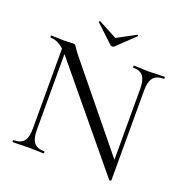

<svg xmlns="http://www.w3.org/2000/svg" viewBox="-142 -917 1010 1058"><g transform="rotate(20 363.5 -387.5)"><path d="M120 -602 143 -600V-109Q143 -57 161.5 -34.5Q180 -12 221 -12Q224 -12 224 -6Q224 0 221 0Q196 0 183 -1L133 -2L82 -1Q68 0 41 0Q39 0 39 -6Q39 -12 41 -12Q84 -12 102 -34.5Q120 -57 120 -109ZM612 14 152 -543Q120 -582 93.5 -597.5Q67 -613 41 -613Q38 -613 38 -619Q38 -625 41 -625L78 -624Q90 -623 111 -623Q133 -623 147 -624Q161 -625 169 -625Q176 -625 180.5 -621.5Q185 -618 191 -607Q203 -589 216 -573L616 -82L624 12Q624 14 619 15Q614 16 612 14ZM624 12 601 -19V-515Q601 -567 583.5 -590Q566 -613 525 -613Q523 -613 523 -619Q523 -625 525 -625L564 -624Q594 -622 613 -622Q631 -622 663 -624L704 -625Q707 -625 707 -619Q707 -613 704 -613Q662 -613 643 -590Q624 -567 624 -515ZM260 -785Q260 -787 262.5 -789.5Q265 -792 267 -791L376 -733L484 -791H485Q487 -791 489 -788Q491 -785 489 -784L387 -687Q383 -683 376 -683Q368 -683 364 -687L261 -784Q261 -784 260.5 -784.5Q260 -785 260 -785Z"/></g></svg>

Font: Cormorant Infant
Style: Regular
Weight: 400
Designer: Christian Thalmann (Catharsis Fonts)
Foundry: Catharsis Fonts
Version: Version 4.000